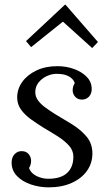

<svg xmlns="http://www.w3.org/2000/svg" viewBox="-20 -796 468 827"><path d="M190 11Q150 11 113 -1.5Q76 -14 53 -38Q30 -62 30 -96Q30 -118 42.5 -131.5Q55 -145 73 -145Q93 -145 103.5 -132Q114 -119 114 -103Q114 -96 112 -88Q110 -80 105 -72Q113 -50 137 -38Q161 -26 188 -26Q242 -26 269 -51Q296 -76 296 -121Q296 -148 277 -169Q258 -190 229 -208.5Q200 -227 169 -245Q140 -263 113.5 -282Q87 -301 70.5 -324Q54 -347 54 -376Q54 -413 76 -443.5Q98 -474 137 -492.5Q176 -511 227 -511Q265 -511 298.5 -499Q332 -487 353.5 -465Q375 -443 375 -413Q375 -392 363 -379.5Q351 -367 333 -367Q315 -367 304 -379Q293 -391 293 -407Q293 -415 295 -422.5Q297 -430 302 -438Q297 -455 277.5 -466.5Q258 -478 224 -478Q202 -478 181 -468Q160 -458 146 -440.5Q132 -423 132 -399Q132 -380 143.5 -364Q155 -348 174 -334Q193 -320 215 -306Q251 -285 289 -261.5Q327 -238 352.5 -208Q378 -178 378 -135Q378 -93 354.5 -60Q331 -27 288.5 -8Q246 11 190 11ZM377 -589 252 -702H250L114 -593L92 -619L260 -776H262L402 -615Z"/></svg>

Font: Lora
Style: Italic
Weight: 400
Italic angle: -3°
Designer: Olga Karpushina, Alexei Vanyashin (Cyrillic)
Foundry: Cyreal
Version: Version 3.008